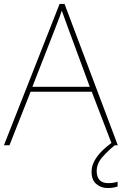

<svg xmlns="http://www.w3.org/2000/svg" viewBox="-20 -736 617 973"><path d="M549 0 445 -271H135L28 0H0L282 -716H307L577 0ZM325 -594Q321 -606 316 -619Q311 -632 305.5 -648Q300 -664 293 -682Q288 -667 282.5 -651.5Q277 -636 271 -621.5Q265 -607 260 -593L144 -296H435ZM470 131Q470 160 484.5 176Q499 192 528 192Q542 192 555 190Q568 188 576 185V209Q568 212 555 214.5Q542 217 526 217Q492 217 468 196.5Q444 176 444 135Q444 111 454.5 87.5Q465 64 487 39.5Q509 15 544 -11L562 0Q528 27 499 60Q470 93 470 131Z"/></svg>

Font: Noto Sans Thai Thin
Style: Regular
Weight: 250
Designer: Monotype Design Team
Foundry: Monotype Imaging Inc.
Version: Version 2.001